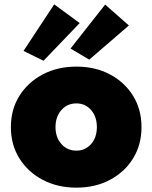

<svg xmlns="http://www.w3.org/2000/svg" viewBox="-20 -852 700 882"><path d="M331 10Q244 10 176 -26Q108 -62 69 -124.5Q30 -187 30 -268Q30 -349 69 -411.5Q108 -474 176 -510Q244 -546 331 -546Q418 -546 485.5 -510Q553 -474 591.5 -411.5Q630 -349 630 -268Q630 -187 591.5 -124.5Q553 -62 485.5 -26Q418 10 331 10ZM331 -160Q372 -160 398.5 -190.5Q425 -221 425 -268Q425 -316 398.5 -346.5Q372 -377 331 -377Q289 -377 262 -346.5Q235 -316 235 -268Q235 -221 262 -190.5Q289 -160 331 -160ZM180 -573 88 -618 229 -832 346 -746ZM390 -578 304 -629 463 -831 572 -735Z"/></svg>

Font: Lexend Black
Style: Regular
Weight: 900
Designer: Bonnie Shaver-Troup, Thomas Jockin
Foundry: Lexend
Version: Version 1.007; ttfautohint (v1.8.3)